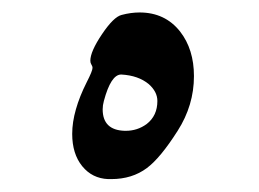

<svg xmlns="http://www.w3.org/2000/svg" viewBox="-20 -283 411 305"><path d="M262.2 -75.2Q234.9 -32.2 213.4 -16.1Q189.9 1.5 156.7 1.5H151.9Q126.5 0.5 110.6 -19Q94.7 -38.6 94.7 -70.3Q94.7 -88.9 100.6 -109.4Q106.4 -129.9 117.7 -152.3Q127 -170.4 127 -175.3Q127 -177.7 125.2 -180.4Q123.5 -183.1 123.5 -186.5Q123.5 -201.2 142.1 -228.8Q160.6 -256.3 173.3 -259.3Q188 -263.2 201.7 -263.2Q242.2 -263.2 266.1 -232.9Q288.1 -204.6 288.1 -162.1Q288.1 -115.7 262.2 -75.2ZM230 -122.6Q230 -137.2 216.3 -149.4Q199.7 -163.1 172.9 -164.6H172.4Q156.2 -164.6 145 -122.6Q143.1 -115.7 143.1 -109.4Q143.1 -76.2 178.2 -75.2H179.7Q198.2 -75.2 212.9 -85.9Q230 -99.1 230 -122.6Z"/></svg>

Font: Dima Nastaligh Tahriri
Style: regular
Weight: 400
Designer: R.Balvardi
Foundry: Dima Software Group
Version: Version 1.00;November 13, 2018;FontCreator 11.5.0.2427 64-bi